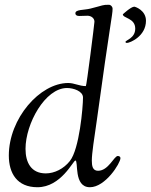

<svg xmlns="http://www.w3.org/2000/svg" viewBox="-20 -777 632 805"><path d="M495 -717C495 -700 547 -702 547 -657C547 -616 506 -609 506 -601C506 -599 509 -597 512 -597C525 -597 592 -625 592 -690C592 -734 547 -749 543 -749C529 -749 495 -717 495 -717ZM17 -125C17 -50 52 8 137 8C236 8 287 -104 296 -104C310 -104 287 8 357 8C422 8 485 -93 485 -114C485 -118 482 -123 474 -123C458 -123 435 -61 391 -61C368 -61 365 -82 365 -104C365 -134 375 -197 386 -273C442 -682 452 -714 452 -740C452 -749 445 -757 436 -757C409 -757 415 -755 359 -741C331 -734 296 -738 296 -721C296 -714 302 -710 312 -710C313 -710 336 -711 347 -711C362 -711 376 -701 376 -686C376 -679 343 -416 340 -416C312 -416 292 -429 266 -429C147 -429 17 -280 17 -125ZM87 -153C87 -258 169 -408 261 -408C288 -408 328 -395 328 -368C328 -328 313 -152 273 -102C247 -69 208 -50 172 -50C111 -50 87 -95 87 -153Z"/></svg>

Font: OFL Sorts Mill Goudy
Style: Italic
Weight: 500
Italic angle: -6°
Version: Version 003.000